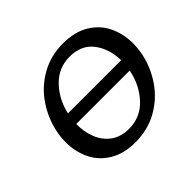

<svg xmlns="http://www.w3.org/2000/svg" viewBox="-156 -861 1064 1064"><g transform="rotate(-45 376.5 -329.0)"><path d="M728 -389Q728 -349 719 -307Q701 -224 651.5 -152Q602 -80 524.5 -36.5Q447 7 350 7Q260 7 198 -30.5Q136 -68 106 -130Q76 -192 76 -268Q76 -308 85 -350Q103 -433 152 -505Q201 -577 278.5 -621Q356 -665 453 -665Q544 -665 606 -627.5Q668 -590 698 -527.5Q728 -465 728 -389ZM198 -371H615Q613 -463 565.5 -525Q518 -587 427 -587Q340 -587 279.5 -525Q219 -463 198 -371ZM608 -297H189Q188 -236 208.5 -184.5Q229 -133 271.5 -102Q314 -71 377 -71Q466 -71 526.5 -134.5Q587 -198 607 -292Z"/></g></svg>

Font: Ysabeau Infant Semibold
Style: Italic
Weight: 600
Italic angle: -12°
Designer: Christian Thalmann (Catharsis Fonts)
Version: Version 0.003